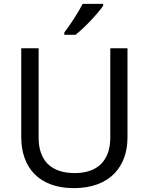

<svg xmlns="http://www.w3.org/2000/svg" viewBox="-20 -964 771 994"><path d="M514 -934V-944H408C385 -899 342 -833 313 -796V-784H371C418 -820 489 -897 514 -934ZM640 -252V-714H551V-252C551 -144 496 -68 367 -68C242 -68 180 -135 180 -251V-714H90V-254C90 -95 184 10 362 10C551 10 640 -104 640 -252Z"/></svg>

Font: Noto Sans Psalter Pahlavi
Style: Regular
Weight: 400
Designer: Monotype Design Team
Foundry: Monotype Imaging Inc.
Version: Version 2.002